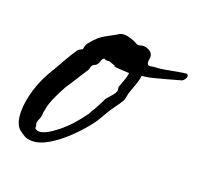

<svg xmlns="http://www.w3.org/2000/svg" viewBox="-78 -475 593 562"><g transform="rotate(20 218.0 -193.5)"><path d="M73 -1Q57 -1 48 -6.5Q39 -12 31 -18Q13 -33 13 -73Q13 -102 24 -139.5Q35 -177 60 -218V-217Q71 -237 82.5 -257Q94 -277 107 -296Q111 -300 115 -301.5Q119 -303 121 -305Q121 -309 123.5 -316.5Q126 -324 130 -327Q148 -351 171 -363Q194 -375 207 -383H206Q212 -386 220 -386Q240 -386 267 -371Q271 -371 275.5 -372.5Q280 -374 285 -374Q295 -374 305.5 -367Q316 -360 314 -345Q313 -342 313 -340Q313 -338 313 -336Q313 -325 321 -325Q325 -325 329 -326Q333 -327 337 -327Q348 -327 368 -330.5Q388 -334 406.5 -337.5Q425 -341 432 -341Q436 -338 436 -334Q436 -330 432.5 -325Q429 -320 425 -318Q425 -318 412.5 -314.5Q400 -311 382 -306Q364 -301 346.5 -296.5Q329 -292 319 -291L309 -290Q308 -278 303 -264Q298 -250 292 -233Q290 -228 289 -220.5Q288 -213 285 -205Q278 -193 269 -181Q260 -169 252 -156Q246 -146 239.5 -134.5Q233 -123 224 -111Q204 -85 177.5 -59.5Q151 -34 123.5 -17.5Q96 -1 73 -1ZM82 -34Q102 -34 137.5 -62.5Q173 -91 204 -136H203Q211 -148 219.5 -164Q228 -180 233 -191Q233 -191 238.5 -197Q244 -203 250 -210.5Q256 -218 257 -222Q258 -224 258 -227Q258 -229 257.5 -230.5Q257 -232 257 -236V-237Q263 -252 267 -264Q271 -276 272 -285Q265 -285 250 -286Q235 -287 225.5 -288Q216 -289 225 -289H228Q228 -290 219 -293Q210 -296 205 -298Q202 -297 199 -297Q194 -297 191.5 -299Q189 -301 186 -298Q182 -294 181 -288Q180 -282 173 -275L172 -274Q172 -275 167 -272Q162 -269 163 -269L162 -267Q160 -266 159.5 -261.5Q159 -257 156 -252Q146 -236 134.5 -218.5Q123 -201 113 -185V-186Q103 -168 93 -147Q83 -126 78 -106Q78 -101 76.5 -96.5Q75 -92 75 -89V-88Q75 -77 71 -69Q67 -61 67 -53Q70 -46 69 -42.5Q68 -39 72 -37Q77 -34 82 -34Z"/></g></svg>

Font: Vujahday Script
Style: Regular
Weight: 400
Designer: Robert E. Leuschke
Foundry: Robert E. Leuschke
Version: Version 1.010; ttfautohint (v1.8.3)